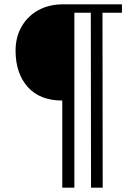

<svg xmlns="http://www.w3.org/2000/svg" viewBox="-20 -721 610 888"><path d="M455 147H401L400 -662H324V147H268V-256Q164 -256 108 -319Q52 -382 52 -487Q52 -550 80.5 -599Q109 -648 158.5 -674.5Q208 -701 271 -701H544V-662H454Z"/></svg>

Font: Fahkwang
Style: Regular
Weight: 400
Version: Version 1.000; ttfautohint (v1.6)